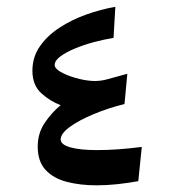

<svg xmlns="http://www.w3.org/2000/svg" viewBox="-20 -539 513 564"><path d="M263.7 5.4Q215.3 5.4 176 -4.9Q136.7 -15.1 113.8 -40Q90.8 -64.9 90.8 -108.4Q90.8 -147.5 111.3 -178Q131.8 -208.5 158.2 -230Q127.9 -241.2 101.6 -264.9Q75.2 -288.6 75.2 -331.1Q75.2 -371.1 96.9 -402.6Q118.7 -434.1 154.5 -457.5Q190.4 -481 233.4 -496.3Q276.4 -511.7 318.8 -519L313.5 -427.7Q286.1 -423.3 255.9 -415.3Q225.6 -407.2 199.5 -396.2Q173.3 -385.3 157 -373Q140.6 -360.8 140.6 -348.1Q140.6 -337.9 158.4 -327.6Q176.3 -317.4 201.9 -310.1Q227.5 -302.7 250.5 -301.3Q273.9 -299.8 298.1 -306.9Q322.3 -314 354 -322.3L345.7 -233.4Q298.3 -221.7 255.4 -203.9Q212.4 -186 185.3 -166.3Q158.2 -146.5 158.2 -129.4Q158.2 -114.3 186.5 -106.2Q214.8 -98.1 265.6 -98.1Q324.7 -98.1 396.5 -107.4L386.2 -6.8Q356.4 -1.5 325.2 2Q293.9 5.4 263.7 5.4Z"/></svg>

Font: Markazi Text SemiBold
Style: Regular
Weight: 600
Designer: Borna Izadpanah (Arabic designer), Fiona Ross (Arabic design director) and Florian Runge (Latin designer)
Foundry: Borna Izadpanah and Florian Runge
Version: Version 1.001; ttfautohint (v1.8.3)